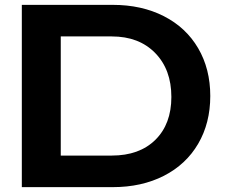

<svg xmlns="http://www.w3.org/2000/svg" viewBox="-20 -770 930 790"><path d="M69.8 0V-750H443.8Q563 -750 654.3 -703.4Q745.6 -656.7 795.4 -571.5Q845.2 -486.3 845.2 -375Q845.2 -263.7 795.4 -178.5Q745.6 -93.3 654.3 -46.6Q563 0 443.8 0ZM439.9 -129.9Q553.7 -129.9 619.4 -194.8Q685.1 -259.8 685.1 -371.1Q685.1 -483.9 618.4 -552Q551.8 -620.1 439.9 -620.1H230V-129.9Z"/></svg>

Font: Mattone
Style: Regular
Weight: 400
Width: 6
Designer: Nunzio Mazzaferro
Foundry: Collletttivo
Version: Version 2.000;Glyphs 3.2 (3217)